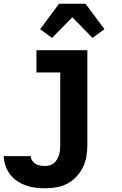

<svg xmlns="http://www.w3.org/2000/svg" viewBox="-34 -790 654 1033"><path d="M210 223Q183 223 157 220Q131 217 106 208Q81 199 58.5 184Q36 169 20 148Q4 127 -4.5 101.5Q-13 76 -14 50H132Q132 63 139.5 74.5Q147 86 158.5 92.5Q170 99 183.5 101Q197 103 210 103Q223 103 235.5 99Q248 95 258 86Q268 77 274 65.5Q280 54 284 41.5Q288 29 289 15.5Q290 2 290 -11V-400H162V-520H436V-11Q436 20 431 50.5Q426 81 412.5 109Q399 137 377.5 160Q356 183 329 197.5Q302 212 271.5 217.5Q241 223 210 223ZM246 -586 182 -633 284 -770H426L528 -633L464 -586L355 -697Z"/></svg>

Font: Iosevka Heavy Extended
Style: Regular
Weight: 900
Width: 7
Monospace: yes
Designer: Belleve Invis
Foundry: Belleve Invis
Version: Version 32.5.0; ttfautohint (v1.8.4)